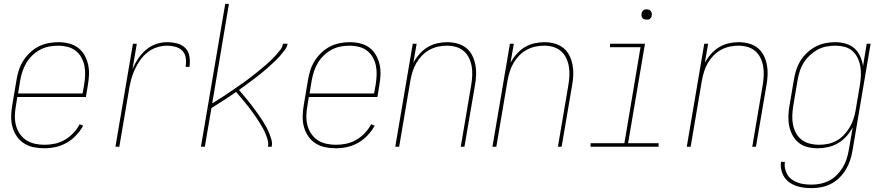

<svg xmlns="http://www.w3.org/2000/svg" viewBox="-20 -755 4540 988"><path d="M209 8Q180 8 153 2.5Q126 -3 103.5 -17.5Q81 -32 66 -54Q51 -76 44 -102Q37 -128 37.5 -156.5Q38 -185 43 -214L65 -344Q69 -369 77 -394Q85 -419 99.5 -442Q114 -465 134.5 -484.5Q155 -504 179 -516Q203 -528 229 -533Q255 -538 280 -538Q280 -538 280 -538Q280 -538 280 -538Q308 -538 334 -531.5Q360 -525 380.5 -510Q401 -495 414 -472.5Q427 -450 433 -424.5Q439 -399 438 -371.5Q437 -344 432 -316L422 -256H69L62 -211Q57 -185 56.5 -159.5Q56 -134 62 -110.5Q68 -87 81.5 -67Q95 -47 114.5 -34Q134 -21 158.5 -15.5Q183 -10 209 -10Q235 -10 261.5 -15.5Q288 -21 312.5 -35Q337 -49 357 -70Q377 -91 390 -116L408 -108Q393 -81 371 -58Q349 -35 322.5 -20Q296 -5 267 1.5Q238 8 209 8ZM405 -274 413 -319Q417 -344 418 -368.5Q419 -393 414.5 -416Q410 -439 398.5 -459.5Q387 -480 369 -494Q351 -508 327.5 -514Q304 -520 280 -520Q256 -520 232.5 -515.5Q209 -511 187 -499.5Q165 -488 146.5 -470Q128 -452 115.5 -431Q103 -410 95.5 -387Q88 -364 84 -341L73 -274Z M574 0 664 -530H684L662 -400Q674 -428 691 -453.5Q708 -479 731 -498.5Q754 -518 782.5 -528Q811 -538 840 -538Q866 -538 891.5 -531.5Q917 -525 934 -507.5Q951 -490 955 -463.5Q959 -437 955 -411H935Q939 -433 936 -455.5Q933 -478 919 -493Q905 -508 883.5 -514Q862 -520 840 -520Q814 -520 787.5 -511.5Q761 -503 739 -485.5Q717 -468 701 -445Q685 -422 673.5 -397Q662 -372 655 -346Q648 -320 644 -294L594 0Z M1014 0 1139 -735H1158L1072 -223Q1086 -232 1101 -241Q1116 -250 1130 -259.5Q1144 -269 1158.5 -278.5Q1173 -288 1187 -298Q1201 -308 1215.5 -318Q1230 -328 1244 -338Q1258 -348 1271.5 -358.5Q1285 -369 1298.5 -380Q1312 -391 1325.5 -402Q1339 -413 1352 -424.5Q1365 -436 1377.5 -448Q1390 -460 1401.5 -473Q1413 -486 1423.5 -500Q1434 -514 1436 -530H1460Q1457 -513 1446.5 -499Q1436 -485 1424.5 -471.5Q1413 -458 1400.5 -446Q1388 -434 1375 -422Q1362 -410 1349 -398.5Q1336 -387 1322 -376Q1308 -365 1294.5 -354.5Q1281 -344 1266.5 -333.5Q1252 -323 1238 -312.5Q1224 -302 1210 -292Q1221 -279 1232 -266Q1243 -253 1253.5 -240Q1264 -227 1274.5 -213.5Q1285 -200 1295 -186Q1305 -172 1315 -158Q1325 -144 1334 -129.5Q1343 -115 1351 -100Q1359 -85 1365.5 -69Q1372 -53 1377 -35.5Q1382 -18 1378 0H1359Q1362 -18 1357.5 -34.5Q1353 -51 1346.5 -66.5Q1340 -82 1332 -96.5Q1324 -111 1315 -125Q1306 -139 1297 -152.5Q1288 -166 1278 -179.5Q1268 -193 1258 -206Q1248 -219 1237.5 -231.5Q1227 -244 1216.5 -256.5Q1206 -269 1195 -282Q1164 -260 1132 -239.5Q1100 -219 1068 -199L1034 0Z M1709 8Q1680 8 1653 2.5Q1626 -3 1603.5 -17.5Q1581 -32 1566 -54Q1551 -76 1544 -102Q1537 -128 1537.5 -156.5Q1538 -185 1543 -214L1565 -344Q1569 -369 1577 -394Q1585 -419 1599.5 -442Q1614 -465 1634.5 -484.5Q1655 -504 1679 -516Q1703 -528 1729 -533Q1755 -538 1780 -538Q1780 -538 1780 -538Q1780 -538 1780 -538Q1808 -538 1834 -531.5Q1860 -525 1880.5 -510Q1901 -495 1914 -472.5Q1927 -450 1933 -424.5Q1939 -399 1938 -371.5Q1937 -344 1932 -316L1922 -256H1569L1562 -211Q1557 -185 1556.5 -159.5Q1556 -134 1562 -110.5Q1568 -87 1581.5 -67Q1595 -47 1614.5 -34Q1634 -21 1658.5 -15.5Q1683 -10 1709 -10Q1735 -10 1761.5 -15.5Q1788 -21 1812.5 -35Q1837 -49 1857 -70Q1877 -91 1890 -116L1908 -108Q1893 -81 1871 -58Q1849 -35 1822.5 -20Q1796 -5 1767 1.5Q1738 8 1709 8ZM1905 -274 1913 -319Q1917 -344 1918 -368.5Q1919 -393 1914.5 -416Q1910 -439 1898.5 -459.5Q1887 -480 1869 -494Q1851 -508 1827.5 -514Q1804 -520 1780 -520Q1756 -520 1732.5 -515.5Q1709 -511 1687 -499.5Q1665 -488 1646.5 -470Q1628 -452 1615.5 -431Q1603 -410 1595.5 -387Q1588 -364 1584 -341L1573 -274Z M2014 0 2104 -530H2124L2107 -432Q2120 -456 2138.5 -477Q2157 -498 2180 -512Q2203 -526 2229.5 -532Q2256 -538 2281 -538Q2308 -538 2333.5 -531Q2359 -524 2378.5 -508.5Q2398 -493 2409.5 -470.5Q2421 -448 2426 -422.5Q2431 -397 2430 -370Q2429 -343 2424 -316L2370 0H2351L2405 -319Q2409 -343 2410 -367.5Q2411 -392 2407 -414.5Q2403 -437 2393 -457.5Q2383 -478 2366 -492.5Q2349 -507 2326.5 -513.5Q2304 -520 2280 -520Q2257 -520 2234 -515Q2211 -510 2190 -498.5Q2169 -487 2151.5 -469Q2134 -451 2122 -430Q2110 -409 2103 -386.5Q2096 -364 2092 -342L2034 0Z M2514 0 2604 -530H2624L2607 -432Q2620 -456 2638.5 -477Q2657 -498 2680 -512Q2703 -526 2729.5 -532Q2756 -538 2781 -538Q2808 -538 2833.5 -531Q2859 -524 2878.5 -508.5Q2898 -493 2909.5 -470.5Q2921 -448 2926 -422.5Q2931 -397 2930 -370Q2929 -343 2924 -316L2870 0H2851L2905 -319Q2909 -343 2910 -367.5Q2911 -392 2907 -414.5Q2903 -437 2893 -457.5Q2883 -478 2866 -492.5Q2849 -507 2826.5 -513.5Q2804 -520 2780 -520Q2757 -520 2734 -515Q2711 -510 2690 -498.5Q2669 -487 2651.5 -469Q2634 -451 2622 -430Q2610 -409 2603 -386.5Q2596 -364 2592 -342L2534 0Z M3019 0V-18H3193L3276 -512H3119V-530H3299L3212 -18H3369V0ZM3308 -654Q3301 -654 3295 -656Q3289 -658 3285.5 -663Q3282 -668 3281 -674Q3280 -680 3282 -687Q3282 -691 3284.5 -695Q3287 -699 3290.5 -702Q3294 -705 3298.5 -706Q3303 -707 3308 -707Q3314 -707 3320 -704.5Q3326 -702 3329.5 -697Q3333 -692 3334 -686Q3335 -680 3333 -673Q3333 -669 3330.5 -665Q3328 -661 3324.5 -658Q3321 -655 3316.5 -654.5Q3312 -654 3308 -654Z M3514 0 3604 -530H3624L3607 -432Q3620 -456 3638.5 -477Q3657 -498 3680 -512Q3703 -526 3729.5 -532Q3756 -538 3781 -538Q3808 -538 3833.5 -531Q3859 -524 3878.5 -508.5Q3898 -493 3909.5 -470.5Q3921 -448 3926 -422.5Q3931 -397 3930 -370Q3929 -343 3924 -316L3870 0H3851L3905 -319Q3909 -343 3910 -367.5Q3911 -392 3907 -414.5Q3903 -437 3893 -457.5Q3883 -478 3866 -492.5Q3849 -507 3826.5 -513.5Q3804 -520 3780 -520Q3757 -520 3734 -515Q3711 -510 3690 -498.5Q3669 -487 3651.5 -469Q3634 -451 3622 -430Q3610 -409 3603 -386.5Q3596 -364 3592 -342L3534 0Z M4157 213Q4136 213 4115.5 210.5Q4095 208 4076.5 201.5Q4058 195 4042 183.5Q4026 172 4015.5 155.5Q4005 139 4000.5 119Q3996 99 3999 78H4019Q4016 96 4020 113.5Q4024 131 4033 145.5Q4042 160 4056 169.5Q4070 179 4086.5 185Q4103 191 4121 193Q4139 195 4157 195Q4180 195 4203.5 190Q4227 185 4248.5 173.5Q4270 162 4287.5 144Q4305 126 4317.5 105Q4330 84 4337 61.5Q4344 39 4348 16L4368 -100Q4355 -75 4335.5 -53.5Q4316 -32 4292 -18Q4268 -4 4241 2Q4214 8 4188 8Q4161 8 4135 1.5Q4109 -5 4089.5 -21Q4070 -37 4058 -59.5Q4046 -82 4041 -107Q4036 -132 4037 -159.5Q4038 -187 4043 -214L4065 -344Q4069 -369 4077 -394Q4085 -419 4099 -442Q4113 -465 4133.5 -484Q4154 -503 4178 -515.5Q4202 -528 4227.5 -533Q4253 -538 4279 -538Q4306 -538 4332 -530.5Q4358 -523 4377 -506Q4396 -489 4406.5 -465Q4417 -441 4421 -415L4440 -530H4460L4367 19Q4363 44 4355 68.5Q4347 93 4333.5 116Q4320 139 4300.5 158.5Q4281 178 4257 190.5Q4233 203 4207.5 208Q4182 213 4157 213ZM4194 -10Q4217 -10 4240 -14.5Q4263 -19 4284.5 -31Q4306 -43 4323 -61Q4340 -79 4352.5 -100Q4365 -121 4372 -143.5Q4379 -166 4383 -188L4405 -318Q4409 -343 4410 -367Q4411 -391 4407 -414Q4403 -437 4393 -457.5Q4383 -478 4366 -493Q4349 -508 4326 -514Q4303 -520 4279 -520Q4256 -520 4232 -515.5Q4208 -511 4186.5 -499Q4165 -487 4146.5 -469.5Q4128 -452 4115 -431Q4102 -410 4095 -387Q4088 -364 4084 -341L4062 -211Q4058 -186 4057 -161.5Q4056 -137 4060.5 -114Q4065 -91 4076 -70.5Q4087 -50 4105 -36Q4123 -22 4146.5 -16Q4170 -10 4194 -10Z"/></svg>

Font: iosevka_custom_sans_ss08 Thin
Style: Italic
Weight: 100
Italic angle: -10°
Designer: Belleve Invis
Foundry: Belleve Invis
Version: Version 10.3.0; ttfautohint (v1.8.3)